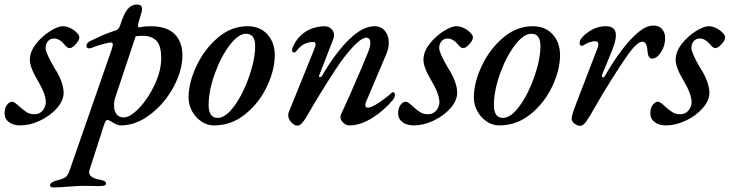

<svg xmlns="http://www.w3.org/2000/svg" viewBox="-47 -536 3200 842"><path d="M-27 -39Q-27 -62 -16.5 -76Q-6 -90 6 -90Q12 -90 21.5 -83Q31 -76 40 -67Q58 -51 71.5 -43Q85 -35 104 -35Q126 -35 139.5 -50.5Q153 -66 154 -87Q154 -123 119 -182Q84 -240 84 -274Q84 -309 110.5 -343Q137 -377 172 -399Q207 -421 228 -421Q245 -421 262 -412.5Q279 -404 290 -392.5Q301 -381 301 -372Q301 -360 285.5 -342.5Q270 -325 258 -325Q252 -325 246 -330Q240 -335 236.5 -339.5Q233 -344 231 -346Q212 -367 189 -367Q173 -367 163 -355Q153 -343 153 -325Q153 -304 193 -236Q211 -209 221.5 -180.5Q232 -152 232 -129Q232 -95 202.5 -61.5Q173 -28 128.5 -7Q84 14 41 14Q11 14 -8 -0.5Q-27 -15 -27 -39Z M172 276Q173 269 181 264Q189 259 199 256Q226 250 238 242.5Q250 235 257 215L442 -317Q448 -337 448 -341Q448 -352 432 -349Q388 -340 355 -326Q351 -324 345 -324Q332 -324 332 -334Q332 -349 351 -357Q356 -359 385.5 -373.5Q415 -388 459 -402Q473 -405 480 -425Q495 -474 512 -495Q529 -516 554 -516Q576 -516 576 -497Q576 -491 575 -487L560 -435Q558 -427 558 -425Q558 -420 560 -417.5Q562 -415 565 -416Q586 -421 612 -421Q685 -421 719 -386.5Q753 -352 753 -293Q753 -227 714 -154.5Q675 -82 612 -34Q549 14 483 14Q473 14 462.5 9Q452 4 437 -5Q429 -10 425 -10Q420 -10 416.5 -5Q413 0 409 12L347 205Q344 213 344 219Q344 244 391 252Q418 257 418 269Q418 280 391 280L321 279Q303 279 287.5 280Q272 281 260 282Q212 286 186 286Q181 286 176.5 283.5Q172 281 172 276ZM660 -281Q660 -334 640 -356Q620 -378 582 -379Q561 -379 548 -377L458 -107Q453 -93 453 -74Q453 -58 457 -49Q467 -21 495 -21Q524 -21 563.5 -62.5Q603 -104 631.5 -165Q660 -226 660 -281Z M780 -109Q780 -173 814.5 -246.5Q849 -320 908 -370.5Q967 -421 1038 -421Q1093 -421 1125.5 -385.5Q1158 -350 1158 -294Q1158 -230 1124 -157.5Q1090 -85 1029 -35.5Q968 14 891 14Q862 14 836.5 -3Q811 -20 795.5 -48Q780 -76 780 -109ZM1072 -334Q1072 -388 1032 -388Q998 -388 959.5 -337Q921 -286 894.5 -211.5Q868 -137 868 -75Q868 -19 908 -19Q943 -19 981.5 -72.5Q1020 -126 1046 -201.5Q1072 -277 1072 -334Z M1217 -31Q1217 -39 1219 -43L1329 -315Q1337 -334 1337 -342Q1337 -352 1327 -352Q1308 -352 1289.5 -344Q1271 -336 1251 -310Q1248 -306 1243 -306Q1235 -306 1234 -314Q1233 -323 1242 -340Q1251 -357 1261 -369Q1280 -392 1309 -406Q1338 -420 1375 -421Q1394 -421 1406 -409.5Q1418 -398 1418 -381Q1418 -375 1414 -363L1353 -206Q1352 -205 1352 -202Q1352 -198 1357 -198Q1363 -198 1365 -203Q1425 -306 1484.5 -363.5Q1544 -421 1595 -421Q1624 -421 1641 -400.5Q1658 -380 1658 -349Q1658 -325 1648 -301L1562 -98Q1555 -84 1555 -75Q1555 -64 1566 -64Q1583 -64 1618 -88Q1653 -112 1667 -126Q1673 -132 1676 -132Q1679 -132 1682 -129Q1685 -126 1685 -122Q1685 -111 1678 -100Q1635 -49 1583.5 -17.5Q1532 14 1485 14Q1471 14 1458.5 2.5Q1446 -9 1446 -23Q1446 -30 1448 -33L1484 -112Q1546 -253 1568 -309Q1577 -331 1577 -349Q1577 -369 1560 -371Q1529 -371 1461 -283Q1439 -255 1389.5 -177Q1340 -99 1299 -27Q1287 -6 1277 4.5Q1267 15 1256 15Q1244 15 1230.5 0.5Q1217 -14 1217 -31Z M1699 -39Q1699 -62 1709.5 -76Q1720 -90 1732 -90Q1738 -90 1747.5 -83Q1757 -76 1766 -67Q1784 -51 1797.5 -43Q1811 -35 1830 -35Q1852 -35 1865.5 -50.5Q1879 -66 1880 -87Q1880 -123 1845 -182Q1810 -240 1810 -274Q1810 -309 1836.5 -343Q1863 -377 1898 -399Q1933 -421 1954 -421Q1971 -421 1988 -412.5Q2005 -404 2016 -392.5Q2027 -381 2027 -372Q2027 -360 2011.5 -342.5Q1996 -325 1984 -325Q1978 -325 1972 -330Q1966 -335 1962.5 -339.5Q1959 -344 1957 -346Q1938 -367 1915 -367Q1899 -367 1889 -355Q1879 -343 1879 -325Q1879 -304 1919 -236Q1937 -209 1947.5 -180.5Q1958 -152 1958 -129Q1958 -95 1928.5 -61.5Q1899 -28 1854.5 -7Q1810 14 1767 14Q1737 14 1718 -0.5Q1699 -15 1699 -39Z M2031 -109Q2031 -173 2065.5 -246.5Q2100 -320 2159 -370.5Q2218 -421 2289 -421Q2344 -421 2376.5 -385.5Q2409 -350 2409 -294Q2409 -230 2375 -157.5Q2341 -85 2280 -35.5Q2219 14 2142 14Q2113 14 2087.5 -3Q2062 -20 2046.5 -48Q2031 -76 2031 -109ZM2323 -334Q2323 -388 2283 -388Q2249 -388 2210.5 -337Q2172 -286 2145.5 -211.5Q2119 -137 2119 -75Q2119 -19 2159 -19Q2194 -19 2232.5 -72.5Q2271 -126 2297 -201.5Q2323 -277 2323 -334Z M2460 -15Q2460 -24 2465 -40.5Q2470 -57 2478 -77L2573 -324Q2577 -336 2577 -341Q2577 -355 2565 -355Q2538 -355 2513 -338Q2509 -335 2505 -335Q2495 -335 2495 -346Q2494 -358 2505.5 -371.5Q2517 -385 2535 -397Q2571 -421 2610 -421Q2654 -421 2654 -381Q2654 -356 2636 -312L2593 -207L2592 -203Q2592 -197 2598 -197Q2603 -197 2605 -202Q2664 -304 2720 -364Q2776 -424 2817 -424Q2843 -424 2856.5 -408.5Q2870 -393 2870 -369Q2870 -336 2852 -307.5Q2834 -279 2812 -279Q2794 -279 2792 -317Q2789 -353 2770 -353Q2745 -353 2699 -285Q2679 -257 2636 -189Q2593 -121 2565 -71Q2537 -21 2523.5 -2.5Q2510 16 2497 16Q2486 16 2473 6.5Q2460 -3 2460 -15Z M2805 -39Q2805 -62 2815.5 -76Q2826 -90 2838 -90Q2844 -90 2853.5 -83Q2863 -76 2872 -67Q2890 -51 2903.5 -43Q2917 -35 2936 -35Q2958 -35 2971.5 -50.5Q2985 -66 2986 -87Q2986 -123 2951 -182Q2916 -240 2916 -274Q2916 -309 2942.5 -343Q2969 -377 3004 -399Q3039 -421 3060 -421Q3077 -421 3094 -412.5Q3111 -404 3122 -392.5Q3133 -381 3133 -372Q3133 -360 3117.5 -342.5Q3102 -325 3090 -325Q3084 -325 3078 -330Q3072 -335 3068.5 -339.5Q3065 -344 3063 -346Q3044 -367 3021 -367Q3005 -367 2995 -355Q2985 -343 2985 -325Q2985 -304 3025 -236Q3043 -209 3053.5 -180.5Q3064 -152 3064 -129Q3064 -95 3034.5 -61.5Q3005 -28 2960.5 -7Q2916 14 2873 14Q2843 14 2824 -0.5Q2805 -15 2805 -39Z"/></svg>

Font: EB Garamond Medium
Style: Italic
Weight: 500
Italic angle: -17.2°
Designer: Georg Duffner and Octavio Pardo
Foundry: Georg Duffner
Version: Version 1.000